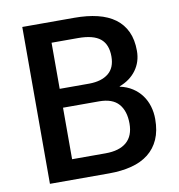

<svg xmlns="http://www.w3.org/2000/svg" viewBox="-80 -784 798 857"><g transform="rotate(-10 319.0 -355.5)"><path d="M346 0H77.5V-711H313.5Q372 -711 418.2 -699.8Q464.5 -688.5 496.8 -664.8Q529 -641 546 -604.5Q563 -568 563 -517.5Q563 -467.5 535.5 -430Q508 -392.5 459.5 -374.5V-373Q492 -366 516.5 -350Q541 -334 557.5 -311.5Q574 -289 582.2 -261.5Q590.5 -234 590.5 -203.5Q590.5 -150 573.5 -111.8Q556.5 -73.5 524.8 -48.5Q493 -23.5 447.8 -11.8Q402.5 0 346 0ZM328.5 -410Q384 -410.5 415.2 -435.8Q446.5 -461 446.5 -512.5Q446.5 -567 414.8 -593Q383 -619 314 -619H194V-410ZM346 -91Q408 -91 441 -119.2Q474 -147.5 474 -203.5Q474 -260.5 446 -292.5Q418 -324.5 357.5 -324.5H194V-91Z"/></g></svg>

Font: Roberto Sans Medium
Style: Regular
Weight: 500
Designer: Google (font) & Cristiano Sobral (main changes)
Version: Version 1.000;October 12, 2021;FontCreator 14.0.0.2814 64-bi